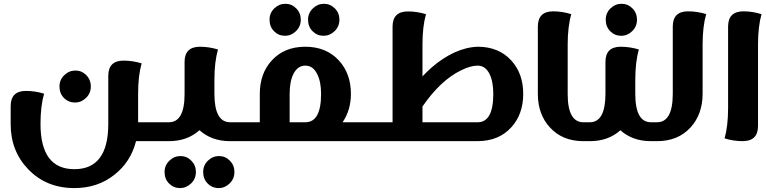

<svg xmlns="http://www.w3.org/2000/svg" viewBox="-20 -730 3961 993"><path d="M813.5 0H683.6Q656.2 107.4 572.3 173.3Q485.4 242.7 365.7 242.7H363.8Q219.7 242.7 126 145.5Q35.2 51.3 35.2 -87.9V-181.2Q35.2 -259.8 114.3 -259.8Q160.6 -259.8 208 -245.6Q189.5 -181.2 189.5 -88.9V-87.9Q189.9 145 364.7 145Q539.6 145 540 -87.9V-337.9Q540 -416.5 619.1 -416.5Q665.5 -416.5 712.4 -402.3Q694.3 -337.9 694.3 -245.1V-97.7H813.5ZM311 -223.1Q287.6 -246.6 287.6 -282.7Q287.6 -317.4 312.5 -341.3Q337.4 -365.2 370.1 -365.2Q402.8 -365.2 426.3 -341.3Q449.7 -317.4 449.7 -282.7Q449.7 -247.6 424.8 -223.6Q399.9 -199.7 368.2 -199.7Q334.5 -199.7 311 -223.1Z M1233.9 -97.7V0H1169.4Q1074.7 0 1011.7 -56.6Q948.7 0 854 0H788.1V-97.7H853.5Q934.6 -97.7 934.6 -243.7V-409.7Q934.6 -488.3 1014.2 -488.3Q1060.1 -488.3 1107.4 -474.1Q1088.9 -409.7 1088.9 -316.9V-243.7Q1089.4 -97.7 1170.4 -97.7ZM1054.2 219.2Q1030.8 195.8 1030.8 159.2Q1030.8 125 1055.2 101.1Q1080.1 77.1 1112.8 77.1Q1145.5 77.1 1168.9 101.1Q1192.4 125 1192.4 159.2Q1192.4 194.8 1167.5 218.8Q1143.1 242.7 1111.3 242.7Q1077.1 242.7 1054.2 219.2ZM854.5 219.2Q831.1 195.8 831.1 159.2Q831.1 125 856 101.1Q880.9 77.1 913.6 77.1Q946.3 77.1 969.7 101.1Q993.2 125 993.2 159.2Q993.2 194.8 968.3 218.8Q943.4 242.7 911.6 242.7Q877.9 242.7 854.5 219.2Z M1653.8 -544.9Q1620.1 -544.9 1596.7 -568.4Q1573.2 -591.8 1573.2 -628.4Q1573.2 -662.6 1598.1 -686.5Q1623 -710.4 1655.3 -710.4Q1688 -710.4 1711.9 -686.5Q1735.4 -662.6 1735.4 -628.4Q1735.4 -592.8 1710.4 -568.8Q1685.5 -544.9 1653.8 -544.9ZM1454.1 -544.9Q1420.4 -544.9 1397.5 -568.4Q1374 -591.8 1374 -628.4Q1374 -662.6 1398.4 -686.5Q1423.3 -710.4 1456.1 -710.4Q1488.8 -710.4 1512.2 -686.5Q1535.6 -662.6 1535.6 -628.4Q1535.6 -592.8 1510.7 -568.8Q1485.8 -544.9 1454.1 -544.9ZM1559.1 -97.7Q1640.6 -97.7 1640.6 -244.1Q1640.6 -308.1 1620.1 -347.7Q1598.6 -390.6 1559.1 -390.6Q1519.5 -390.6 1497.6 -347.7Q1478 -308.6 1478 -244.1V-97.7ZM1907.7 -97.7V0H1213.9V-97.7H1323.7V-244.6Q1323.7 -349.6 1385.3 -417Q1450.2 -488.3 1559.1 -488.3Q1667.5 -488.3 1732.9 -417Q1794.9 -349.1 1794.9 -244.6Q1794.9 -161.6 1752 -97.7Z M2450.2 -97.7Q2531.2 -97.7 2531.2 -244.1Q2531.2 -308.6 2511.7 -347.7Q2490.2 -390.6 2450.2 -390.6Q2413.6 -390.6 2363.3 -365.7Q2258.3 -314.5 2165 -179.2V-97.7ZM2450.7 -488.3Q2559.6 -488.3 2624.5 -417Q2686 -349.6 2686 -244.6Q2686 -139.6 2625 -72.3Q2560.5 -0.5 2450.7 0H1882.3V-97.7H2010.3V-592.3Q2010.3 -670.9 2089.8 -670.9Q2136.2 -670.9 2183.1 -656.7Q2165 -592.3 2165 -500V-335Q2189 -360.4 2213.4 -381.8Q2270 -430.7 2329.1 -458Q2390.6 -486.3 2450.7 -488.3Z M3021.5 -97.7V0H2996.6Q2888.7 0 2823.7 -71.3Q2761.7 -139.2 2761.7 -243.7V-592.3Q2761.7 -671.4 2840.8 -671.4Q2887.2 -671.4 2934.6 -656.7Q2916 -592.3 2916 -500V-243.7Q2916 -97.7 2997.1 -97.7Z M3371.1 -97.7V0H3346.2Q3251.5 0 3188.5 -56.2Q3126 0 3030.8 0H3005.9V-97.7H3030.3Q3110.8 -97.7 3111.3 -243.7V-409.7Q3111.3 -488.3 3190.4 -488.3Q3237.3 -488.3 3284.2 -474.1Q3265.6 -409.2 3265.6 -316.9V-243.2Q3266.1 -97.7 3346.7 -97.7ZM3136.2 -568.4Q3112.8 -591.8 3112.8 -628.4Q3112.8 -662.6 3137.2 -686.5Q3162.1 -710.4 3194.8 -710.4Q3227.5 -710.4 3251 -686.5Q3274.4 -662.6 3274.4 -628.4Q3274.4 -592.8 3249.5 -568.8Q3225.1 -544.9 3192.9 -544.9Q3159.7 -544.9 3136.2 -568.4Z M3632.3 -657.2Q3613.8 -592.3 3613.8 -500V-243.7Q3613.3 -139.2 3551.8 -71.3Q3486.8 0 3378.9 0H3354V-97.7H3378.4Q3459 -97.7 3459.5 -243.7V-592.8Q3459.5 -671.4 3538.6 -671.4Q3585.4 -671.4 3632.3 -657.2Z M3825.2 -671.4Q3871.6 -671.4 3918.5 -656.7Q3900.4 -592.8 3900.4 -500V-78.6Q3900.4 0 3820.8 0Q3774.4 0 3727.5 -14.2Q3745.6 -78.6 3745.6 -171.4V-592.8Q3745.6 -671.4 3825.2 -671.4Z"/></svg>

Font: Sukar
Style: black
Weight: 900
Designer: Dario Muhafara - Ghiath Alsory
Foundry: Dario Muhafara - Ghiath Alsory
Version: Version 1.00 March 27, 2016, initial release